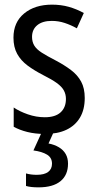

<svg xmlns="http://www.w3.org/2000/svg" viewBox="-20 -567 421 827"><path d="M345 -145Q345 -95 324.5 -60.5Q304 -26 266 -8Q228 10 174 10Q132 10 98 1.5Q64 -7 39 -21V-104Q64 -87 100 -74.5Q136 -62 173 -62Q218 -62 241 -83Q264 -104 264 -141Q264 -161 255 -177.5Q246 -194 224.5 -209.5Q203 -225 167 -243Q128 -263 99 -284.5Q70 -306 54 -335Q38 -364 38 -405Q38 -471 84 -509Q130 -547 204 -547Q243 -547 276.5 -537.5Q310 -528 341 -511L311 -445Q286 -459 259 -468Q232 -477 203 -477Q163 -477 140.5 -458.5Q118 -440 118 -408Q118 -387 127.5 -371Q137 -355 159.5 -340.5Q182 -326 219 -307Q257 -287 285.5 -265.5Q314 -244 329.5 -215.5Q345 -187 345 -145ZM273 138Q273 187 240.5 213.5Q208 240 146 240Q129 240 115.5 238.5Q102 237 92 234V180Q102 183 114 184.5Q126 186 138 186Q171 186 187.5 173.5Q204 161 204 138Q204 112 182.5 99Q161 86 124 81L161 0H212L189 51Q215 56 234 67.5Q253 79 263 96.5Q273 114 273 138Z"/></svg>

Font: Noto Sans Thai Condensed
Style: Regular
Weight: 400
Width: 3
Designer: Monotype Design Team
Foundry: Monotype Imaging Inc.
Version: Version 2.002